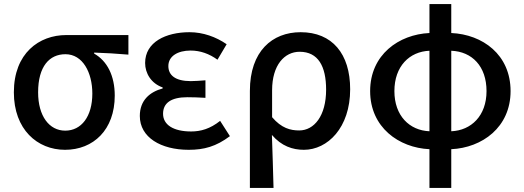

<svg xmlns="http://www.w3.org/2000/svg" viewBox="-20 -722 2573 942"><path d="M299 13C438 13 543 -85 543 -253C543 -350 506 -423 442 -459V-464C502 -462 549 -459 610 -454V-550H305C172 -550 48 -461 48 -269C48 -87 163 13 299 13ZM300 -81C222 -81 167 -152 167 -269C167 -397 223 -456 301 -456C386 -456 433 -366 433 -263C433 -150 379 -81 300 -81Z M906 13C981 13 1040 -3 1108 -54L1060 -129C1011 -90 965 -77 918 -77C830 -77 780 -110 780 -164C780 -217 820 -245 899 -245C927 -245 956 -244 988 -242V-328C961 -326 938 -324 916 -324C840 -324 806 -353 806 -398C806 -447 853 -474 915 -474C963 -474 1007 -458 1047 -429L1092 -505C1040 -541 976 -564 910 -564C794 -564 692 -516 692 -413C692 -363 721 -313 778 -293V-288C715 -271 666 -230 666 -153C666 -48 769 13 906 13Z M1206 200H1322C1320 108 1317 35 1314 -60C1361 -5 1416 13 1471 13C1587 13 1698 -95 1698 -284C1698 -458 1610 -564 1455 -564C1316 -564 1206 -471 1206 -276ZM1448 -82C1405 -82 1361 -93 1315 -147V-279C1315 -403 1376 -468 1450 -468C1541 -468 1580 -397 1580 -282C1580 -153 1521 -82 1448 -82Z M2194 -473C2296 -469 2367 -397 2367 -275C2367 -154 2292 -82 2194 -78ZM2087 -78C1989 -82 1915 -154 1915 -275C1915 -397 1989 -469 2087 -473ZM2194 -702H2087V-560C1937 -553 1796 -454 1796 -275C1796 -97 1937 3 2087 10V200H2194V10C2345 3 2485 -97 2485 -275C2485 -454 2348 -553 2194 -560Z"/></svg>

Font: Noto Sans T Chinese Medium
Style: Regular
Weight: 500
Designer: Ryoko NISHIZUKA (kana & ideographs); Paul D. Hunt (Latin, Greek & Cyrillic); Wenlong ZHANG (bopomofo); Sandoll Communica
Foundry: Adobe Systems Incorporated
Version: Version 1.000;PS 1;hotconv 1.0.78;makeotf.lib2.5.61930